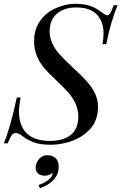

<svg xmlns="http://www.w3.org/2000/svg" viewBox="-38 -742 634 1003"><path d="M488.3 -636.7Q455.6 -703.6 360.8 -703.1Q297.9 -703.1 259.8 -670.9Q221.7 -638.7 221.2 -576.7Q221.2 -514.6 277.8 -453.1Q301.8 -427.2 344.2 -387.7Q386.7 -348.6 412.6 -320.3Q474.1 -253.4 474.1 -185.1Q474.1 -116.2 436.5 -72.3Q398.4 -28.3 340.8 -6.8Q283.2 14.6 225.6 14.2Q168 13.7 136.7 1Q104.5 -11.7 82 -29.3Q59.6 -46.9 45.9 -46.9Q31.2 -46.9 22.9 -35.2Q14.6 -23.4 2 6.8H-18.1Q15.6 -72.8 49.8 -232.9H69.8Q60.1 -180.2 61 -151.9Q67.4 -5.9 224.1 -5.9Q292 -5.9 331.5 -37.1Q371.1 -68.4 371.1 -133.3Q371.1 -198.2 319.3 -257.8Q297.9 -282.2 258.8 -319.3Q219.7 -355.5 196.3 -382.8Q139.6 -447.3 140.1 -526.9Q140.1 -588.9 171.4 -632.8Q202.1 -676.8 252.9 -699.2Q303.7 -721.7 352.5 -722.2Q401.4 -721.7 430.7 -711.9Q460.9 -702.1 487.3 -682.1Q513.7 -662.1 522.5 -662.1Q531.2 -662.1 538.6 -674.3Q545.9 -686.5 556.2 -714.8H576.2Q540 -627 517.1 -511.2H497.1Q502.9 -539.1 502.9 -572.3Q502.9 -605.5 488.3 -636.7ZM196.3 175.8Q173.8 175.8 161.1 164.6Q148.4 153.3 148.4 134.8Q148.4 116.2 157.2 101.6Q175.8 69.3 207.5 68.8Q239.3 68.8 253.9 85.4Q268.6 102.1 268.6 127.9Q268.6 206.1 170.4 241.2L163.6 224.1Q190.4 215.8 212.9 199.2Q235.4 182.6 237.3 160.2Q219.2 175.8 196.3 175.8Z"/></svg>

Font: PlayfairDisplaySC-Italic
Style: Italic
Weight: 400
Italic angle: -14°
Designer: Claus Eggers Sørensen
Foundry: Claus Eggers Sørensen
Version: Version 1.004;PS 001.004;hotconv 1.0.70;makeotf.lib2.5.58329